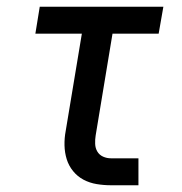

<svg xmlns="http://www.w3.org/2000/svg" viewBox="-20 -550 540 570"><path d="M310 0Q288 0 267 -3.5Q246 -7 228 -16.5Q210 -26 197 -42Q184 -58 178 -77.5Q172 -97 171.5 -118.5Q171 -140 175 -161L223 -450H85L98 -530H465L451 -450H314L264 -148Q262 -136 262.5 -123Q263 -110 269 -100Q275 -90 286 -85Q297 -80 310 -80H391V0Z"/></svg>

Font: Iosevka Curly Slab MdObl
Style: Regular
Weight: 500
Italic angle: -9°
Monospace: yes
Designer: Belleve Invis
Foundry: Belleve Invis
Version: Version 11.0.0; ttfautohint (v1.8.3)